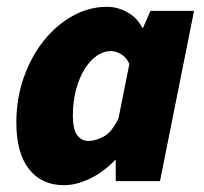

<svg xmlns="http://www.w3.org/2000/svg" viewBox="-20 -532 598 564"><path d="M168 12Q102 12 65 -35.5Q28 -83 28 -172Q28 -243 50 -305Q72 -367 109 -413Q146 -459 194 -485.5Q242 -512 294 -512Q326 -512 355 -495.5Q384 -479 398 -450H400L422 -500H550L450 0H320V-62H318Q285 -27 244.5 -7.5Q204 12 168 12ZM240 -118Q260 -118 284 -130.5Q308 -143 328 -184L360 -344Q351 -364 335.5 -373Q320 -382 306 -382Q284 -382 264 -368Q244 -354 228.5 -329Q213 -304 203.5 -269Q194 -234 194 -192Q194 -153 206.5 -135.5Q219 -118 240 -118Z"/></svg>

Font: mr_Source Sans Pro
Style: Italic
Weight: 900
Italic angle: -11°
Designer: Paul D. Hunt
Foundry: Adobe Systems Incorporated
Version: Version 1.076;July 10, 2024;FontCreator 11.5.0.2430 64-bit